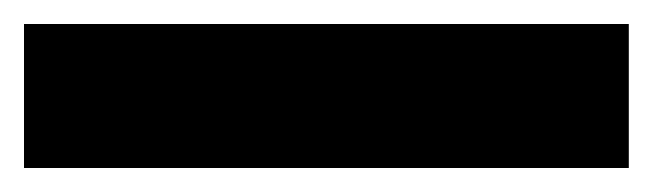

<svg xmlns="http://www.w3.org/2000/svg" viewBox="-22 45 544 160"><path d="M502 185H-2V65H502Z"/></svg>

Font: Noto Sans Myanmar UI Condensed Black
Style: Regular
Weight: 900
Width: 3
Designer: Monotype Design Team
Foundry: Monotype Imaging Inc.
Version: Version 2.103; ttfautohint (v1.8.4.7-5d5b)